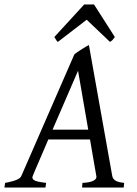

<svg xmlns="http://www.w3.org/2000/svg" viewBox="-37 -846 617 866"><path d="M200 -261 315 -527 361 -261ZM398 -49C398 -27 358 -22 335 -21L333 0H521L523 -21C496 -24 472 -30 469 -54L364 -643C357 -640 309 -611 298 -600L60 -54C55 -43 48 -33 -14 -21L-17 0H168L171 -21C136 -26 109 -29 109 -46C109 -50 110 -52 181 -217H369C369 -212 398 -53 398 -49ZM224 -657 354 -757 459 -657C464 -660 468 -663 470 -665L481 -679L387 -826H343L208 -679C216 -665 220 -660 224 -657Z"/></svg>

Font: Temporarium
Style: Italic
Weight: 400
Italic angle: -7°
Version: Version 1.1